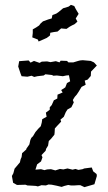

<svg xmlns="http://www.w3.org/2000/svg" viewBox="-20 -759 446 791"><path d="M126 -60 149 -62 163 -58 174 -61 190 -62 208 -57 227 -63 241 -61 258 -65 279 -60 291 -63 303 -59 320 -62 327 -65 358 -69 364 -53 378 -42 379 -34 369 0 328 12 311 4H302L287 5H272L261 3L245 7L234 11L213 6L193 2L180 1L169 5L151 4L136 9L128 7L113 6L93 5L85 2L50 3L34 -6L29 -34L35 -45L40 -64L62 -90L65 -103L69 -112L71 -128L88 -143L89 -147L101 -164L105 -182L109 -191L116 -198L126 -215L137 -228L148 -239L152 -254L154 -268L172 -278L169 -295L185 -307V-317L193 -326L202 -346L216 -353L217 -369L238 -378L232 -388L249 -399L256 -417L269 -424L264 -449L253 -448L239 -445L214 -448L200 -447L194 -450L167 -453L160 -448L134 -445L121 -442L110 -447L93 -443L69 -445L65 -455L55 -485L59 -507L98 -510L106 -501L120 -508L143 -500L152 -505L174 -506L188 -503L210 -507L225 -502L230 -509L256 -508L262 -502H282L302 -508L310 -510L321 -511L354 -508L367 -502L379 -489L355 -464L354 -446L341 -431L329 -427L333 -410L316 -401L304 -381L296 -369L288 -360L280 -347L284 -337L274 -317L258 -308L251 -297L243 -278L229 -266L232 -258L216 -241L206 -230L205 -212L204 -204L191 -188L181 -178L178 -159L170 -146L168 -138L151 -120L155 -111L149 -94L133 -82ZM139 -588 136 -596 126 -600 113 -605 115 -623V-638L129 -646L141 -654L147 -662L157 -671L179 -679L193 -683L196 -697L212 -703L222 -710L240 -725L251 -728L263 -732L272 -739L286 -734L292 -722L304 -702L292 -683L299 -670L288 -660L276 -654L267 -649L254 -640L241 -641L232 -642L217 -629L202 -627L187 -624L186 -613L173 -603L162 -598Z"/></svg>

Font: Winky Rough Light
Style: Regular
Weight: 300
Designer: Simon Atzbach
Foundry: typofactur
Version: Version 1.206; ttfautohint (v1.8.4.7-5d5b)